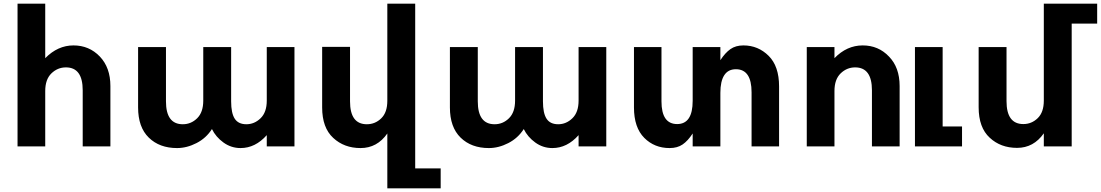

<svg xmlns="http://www.w3.org/2000/svg" viewBox="-20 -793 5963 1040"><path d="M225 -300V0H75V-773H225V-478Q293 -547 378 -547Q463 -547 520.5 -487Q578 -427 578 -327V0H428V-304Q428 -428 337 -428Q292 -428 258.5 -395.5Q225 -363 225 -300Z M1081 -538H1232V-244Q1232 -180 1251.5 -150Q1271 -120 1314.5 -120Q1358 -120 1391.5 -152.5Q1425 -185 1425 -248V-538H1575V0H1425V-61Q1363 9 1283 9Q1232 9 1190.5 -21Q1149 -51 1128 -94Q1097 -45 1044.5 -18Q992 9 939 9Q844 9 786 -47.5Q728 -104 728 -211V-538H879V-244Q879 -120 970 -120Q1015 -120 1048 -152.5Q1081 -185 1081 -248Z M2367 227H2078V-70Q2023 9 1933 9Q1844 9 1785 -46Q1725 -101 1725 -211V-539H1876V-244Q1876 -120 1967 -120Q2012 -120 2045 -152Q2078 -184 2078 -247V-773H2229V119H2367Z M2770 -538H2921V-244Q2921 -180 2940.5 -150Q2960 -120 3003.5 -120Q3047 -120 3080.5 -152.5Q3114 -185 3114 -248V-538H3264V0H3114V-61Q3052 9 2972 9Q2921 9 2879.5 -21Q2838 -51 2817 -94Q2786 -45 2733.5 -18Q2681 9 2628 9Q2533 9 2475 -47.5Q2417 -104 2417 -211V-538H2568V-244Q2568 -120 2659 -120Q2704 -120 2737 -152.5Q2770 -185 2770 -248Z M4144 -490Q4200 -434 4200 -325V0H4051V-293Q4051 -418 3966 -418Q3924 -418 3903 -385.5Q3882 -353 3882 -290V0H3732V-70Q3706 -30 3677.5 -10.5Q3649 9 3607 9Q3525 9 3470 -46Q3414 -102 3414 -211V-538H3563V-244Q3563 -121 3648 -121Q3732 -121 3732 -247V-538H3882V-467Q3908 -507 3936.5 -527Q3965 -547 4007 -547Q4087 -547 4144 -490Z M4500 -300V0H4350V-538H4500V-478Q4567 -547 4653 -547Q4738 -547 4795 -487Q4853 -428 4853 -327V0H4703V-304Q4703 -428 4612 -428Q4567 -428 4533.5 -395.5Q4500 -363 4500 -300ZM5191 -108V0H4936V-538H5086V-108Z M5923 -665H5785V0H5634V-71Q5579 8 5489 8Q5400 8 5341 -47Q5281 -102 5281 -212V-538H5432V-245Q5432 -121 5523 -121Q5568 -121 5601 -153Q5634 -185 5634 -248V-773H5923Z"/></svg>

Font: Montserrat_am3
Style: Bold
Weight: 700
Designer: Julieta Ulanovsky
Foundry: Julieta Ulanovsky. Armenina letters added by Vahan Hovhannisyan
Version: Version 2.001